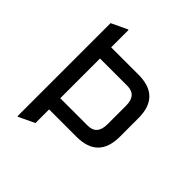

<svg xmlns="http://www.w3.org/2000/svg" viewBox="-207 -903 1068 1068"><g transform="rotate(45 327.0 -369.0)"><path d="M97.7 19.5V-712.9L190.4 -756.8H195.3V-620.1H410.2Q581.1 -620.1 581.1 -449.2V-302.7Q581.1 -131.8 410.2 -131.8H195.3V-24.4L102.5 19.5ZM195.3 -219.7H410.2Q483.4 -219.7 483.4 -302.7V-449.2Q483.4 -532.2 410.2 -532.2H195.3Z"/></g></svg>

Font: Nova Square
Style: Book
Weight: 400
Version: Version 2.000